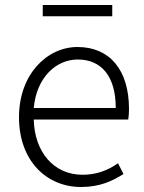

<svg xmlns="http://www.w3.org/2000/svg" viewBox="-20 -735 578 768"><path d="M304 13C381 13 431 -12 474 -39L452 -82C412 -54 367 -36 310 -36C195 -36 118 -127 115 -257H493C495 -270 496 -284 496 -299C496 -455 419 -547 290 -547C169 -547 56 -439 56 -266C56 -91 167 13 304 13ZM115 -303C126 -425 204 -497 291 -497C384 -497 443 -432 443 -303ZM151 -670H429V-715H151Z"/></svg>

Font: Noto Sans CJK JP Light
Style: Regular
Weight: 300
Designer: Ryoko NISHIZUKA (kana & ideographs); Paul D. Hunt (Latin, Greek & Cyrillic); Wenlong ZHANG (bopomofo); Sandoll Communica
Foundry: Adobe Systems Incorporated
Version: Version 1.004;PS 1.004;hotconv 1.0.82;makeotf.lib2.5.63406